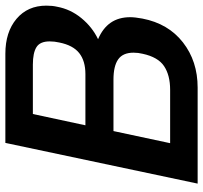

<svg xmlns="http://www.w3.org/2000/svg" viewBox="-40 -698 739 698"><g transform="rotate(-90 329.0 -349.5)"><path d="M158 -699H482Q561 -699 609 -658.5Q657 -618 657 -550Q657 -528 653 -511Q644 -462 611.5 -422.5Q579 -383 535 -362Q575 -345 595 -316Q615 -287 615 -245Q615 -228 610 -201Q592 -107 523.5 -53.5Q455 0 359 0H10ZM408 -408Q456 -408 484.5 -430.5Q513 -453 523 -503Q527 -520 527 -538Q527 -573 506 -586Q485 -599 443 -599H263L222 -408ZM351 -100Q404 -100 437 -122Q470 -144 482 -200Q486 -216 486 -233Q486 -272 461.5 -289Q437 -306 388 -306H201L157 -100Z"/></g></svg>

Font: Prompt Medium
Style: Italic
Weight: 500
Italic angle: -12°
Designer: Katatrad Team
Foundry: CadsonDemak
Version: Version 1.001